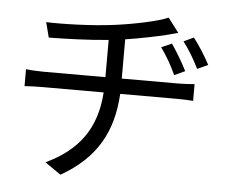

<svg xmlns="http://www.w3.org/2000/svg" viewBox="-55 -820 1110 936"><g transform="rotate(5 500.0 -351.5)"><path d="M760 -631 709 -609C739 -567 762 -527 784 -479L836 -503C814 -547 783 -598 760 -631ZM864 -670 815 -647C846 -606 869 -567 893 -519L945 -543C922 -587 889 -638 864 -670ZM62 -445V-362C86 -364 119 -365 151 -365H449C437 -186 353 -75 196 -1L274 53C447 -46 519 -179 530 -365H809C834 -365 865 -364 887 -362V-444C866 -442 829 -440 808 -440H531V-632C603 -643 680 -659 730 -671C745 -675 764 -680 786 -686L733 -756C684 -734 567 -710 476 -698C367 -683 215 -679 140 -682L159 -608C236 -609 350 -612 451 -622V-440H149C119 -440 84 -442 62 -445Z"/></g></svg>

Font: Noto Sans Mono CJK SC
Style: Regular
Weight: 400
Designer: Ryoko NISHIZUKA 西塚涼子 (kana, bopomofo & ideographs); Paul D. Hunt (Latin, Greek & Cyrillic); Sandoll Communications 산돌커뮤니
Foundry: Adobe
Version: Version 2.004;hotconv 1.0.118;makeotfexe 2.5.65603